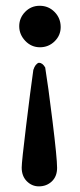

<svg xmlns="http://www.w3.org/2000/svg" viewBox="-20 -453 281 678"><path d="M120.1 -432.6Q151.4 -432.6 172.9 -410.6Q194.3 -388.7 194.3 -357.4Q194.3 -328.1 172.9 -307.1Q151.4 -286.1 121.1 -286.1Q90.8 -286.1 69.3 -308.6Q47.9 -331.1 47.9 -360.4Q47.9 -389.6 68.8 -411.1Q89.8 -432.6 120.1 -432.6ZM117.2 205.1Q92.8 205.1 74.7 187Q56.6 168.9 56.6 138.7Q56.6 119.1 72.3 -9.3Q87.9 -137.7 97.7 -206.1Q104.5 -227.5 117.2 -231.4Q129.9 -231.4 139.6 -214.8Q149.4 -155.3 165.5 -24.9Q181.6 105.5 181.6 139.6Q181.6 169.9 163.1 187.5Q144.5 205.1 117.2 205.1Z"/></svg>

Font: Crimson
Style: Bold
Weight: 700
Version: Version 0.8 ; ttfautohint (v1.00) -l 8 -r 50 -G 200 -x 14 -D